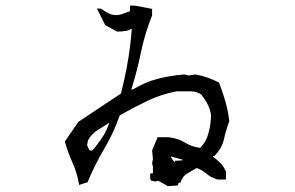

<svg xmlns="http://www.w3.org/2000/svg" viewBox="-20 -735 1040 678"><path d="M510.3 -99.6V-122.6H520V-147L517.1 -158.2L520 -173.3L517.1 -204.1L536.6 -250.5H574.7Q609.4 -246.6 634.8 -230.5Q657.2 -216.8 686.5 -212.9Q708.5 -234.4 716.3 -265.1Q725.1 -297.4 725.1 -330.6Q721.2 -351.1 712.9 -367.2Q704.6 -383.8 691.4 -400.4Q675.3 -412.6 652.8 -412.6H604Q548.3 -401.9 499.5 -378.4Q450.7 -355 402.8 -327.6Q381.3 -265.6 347.9 -209.2Q314.5 -152.8 289.1 -91.3L259.3 -82L258.3 -87.9Q251.5 -126.5 236.1 -160.4Q220.7 -194.3 209 -235.4L256.8 -304.7L407.2 -404.8Q430.7 -497.6 439.9 -576.7Q443.4 -605 445.3 -633.8Q434.6 -627.4 422.1 -625.5Q409.7 -623.5 394.5 -623.5H393.1L351.6 -646.5L322.3 -704.6H336.9Q351.6 -693.4 368.2 -686Q378.9 -681.6 390.6 -681.6Q397 -681.6 403.8 -683.1L439 -695.3V-715.3H455.6L517.1 -703.6V-680.7Q491.7 -617.7 477.8 -550.3Q463.9 -482.9 443.8 -419.4H449.7Q491.7 -444.8 536.4 -456.5Q581.1 -468.3 632.3 -472.2L646 -468.3L669.9 -472.2Q713.4 -464.4 753.4 -443.4Q766.6 -409.2 776.1 -376Q785.6 -342.8 789.6 -307.1Q777.8 -274.9 771 -244.1Q763.7 -211.4 738.3 -185.5L736.8 -184.1H731.9V-181.6Q745.6 -171.9 757.3 -160.6Q770 -147.5 777.8 -128.9V-101.1H748Q724.1 -108.4 707.5 -123Q693.4 -135.3 674.3 -141.6Q657.7 -132.3 641.6 -122.6Q625.5 -113.8 619.1 -94.2L618.2 -90.3H611.3L607.4 -80.1L572.8 -77.6L539.1 -96.7L528.3 -94.2L517.1 -96.7L515.1 -95.2L512.7 -102.1ZM598.1 -167.5H603.5Q613.8 -167.5 618.7 -168.2Q623.5 -168.9 624 -169.4Q625 -169.9 625.5 -170.9L583.5 -182.6V-180.2L592.8 -166L598.1 -162.6ZM304.7 -202.6 305.7 -203.6Q326.7 -227.1 344.2 -254.4Q358.4 -276.9 365.7 -301.8Q347.7 -289.6 326.7 -276.9Q303.2 -262.2 290.5 -239.3L287.6 -221.7L295.9 -204.6Z"/></svg>

Font: Bakudai
Style: Medium
Weight: 500
Version: Version 1.48